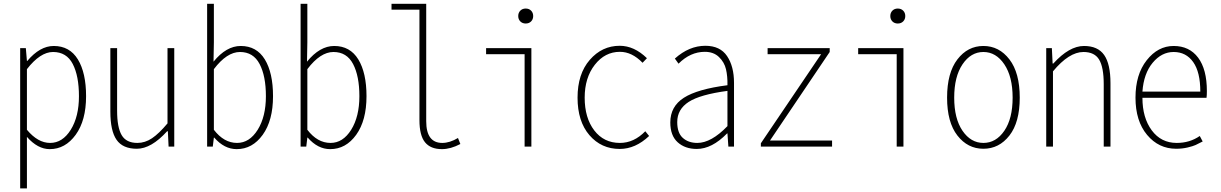

<svg xmlns="http://www.w3.org/2000/svg" viewBox="-20 -784 6530 1027"><path d="M124 -414.1V-89.8Q182.6 -19.5 248 -19.5Q314.5 -19.5 358.4 -89.8Q402.3 -160.2 402.3 -269.5Q402.3 -377.9 369.1 -441.9Q335.9 -505.9 263.7 -505.9Q195.3 -505.9 124 -414.1ZM87.9 223.6V-526.4H118.2L124 -458H126Q193.4 -538.1 267.6 -538.1Q352.5 -538.1 396.5 -466.3Q440.4 -394.5 440.4 -269.5Q440.4 -139.6 384.8 -63Q329.1 13.7 246.1 13.7Q181.6 13.7 124 -51.8V223.6Z M711.9 11.7Q636.7 11.7 603.5 -36.1Q570.3 -84 570.3 -186.5V-526.4H606.4V-192.4Q606.4 -102.5 630.9 -61Q655.3 -19.5 714.8 -19.5Q755.9 -19.5 793 -44.4Q830.1 -69.3 876 -124V-526.4H912.1V0H881.8L877.9 -82H874Q789.1 11.7 711.9 11.7Z M1246.1 13.7Q1179.7 13.7 1126 -47.9H1124L1118.2 0H1087.9V-763.7H1124V-557.6L1122.1 -454.1Q1190.4 -538.1 1267.6 -538.1Q1352.5 -538.1 1396.5 -466.3Q1440.4 -394.5 1440.4 -269.5Q1440.4 -139.6 1385.3 -63Q1330.1 13.7 1246.1 13.7ZM1248 -19.5Q1314.5 -19.5 1358.4 -89.8Q1402.3 -160.2 1402.3 -269.5Q1402.3 -377 1368.7 -441.4Q1335 -505.9 1263.7 -505.9Q1193.4 -505.9 1124 -414.1V-89.8Q1177.7 -19.5 1248 -19.5Z M1746.1 13.7Q1679.7 13.7 1626 -47.9H1624L1618.2 0H1587.9V-763.7H1624V-557.6L1622.1 -454.1Q1690.4 -538.1 1767.6 -538.1Q1852.5 -538.1 1896.5 -466.3Q1940.4 -394.5 1940.4 -269.5Q1940.4 -139.6 1885.3 -63Q1830.1 13.7 1746.1 13.7ZM1748 -19.5Q1814.5 -19.5 1858.4 -89.8Q1902.3 -160.2 1902.3 -269.5Q1902.3 -377 1868.7 -441.4Q1835 -505.9 1763.7 -505.9Q1693.4 -505.9 1624 -414.1V-89.8Q1677.7 -19.5 1748 -19.5Z M2343.8 13.7Q2283.2 13.7 2253.4 -22.9Q2223.6 -59.6 2223.6 -141.6V-732.4H2074.2V-763.7H2259.8V-135.7Q2259.8 -19.5 2345.7 -19.5Q2385.7 -19.5 2429.7 -45.9L2442.4 -13.7Q2390.6 13.7 2343.8 13.7Z M2786.1 0V-494.1H2580.1V-526.4H2822.3V0ZM2820.8 -669.4Q2809.6 -658.2 2792 -658.2Q2774.4 -658.2 2763.2 -669.4Q2752 -680.7 2752 -698.2Q2752 -715.8 2763.2 -727.1Q2774.4 -738.3 2792 -738.3Q2809.6 -738.3 2820.8 -727.1Q2832 -715.8 2832 -698.2Q2832 -680.7 2820.8 -669.4Z M3294.9 12.7Q3196.3 12.7 3132.8 -61Q3069.3 -134.8 3069.3 -261.7Q3069.3 -388.7 3134.8 -463.9Q3200.2 -539.1 3294.9 -539.1Q3372.1 -539.1 3440.4 -472.7L3417 -448.2Q3360.4 -506.8 3295.9 -506.8Q3215.8 -506.8 3161.6 -437.5Q3107.4 -368.2 3107.4 -261.7Q3107.4 -153.3 3158.7 -86.4Q3210 -19.5 3295.9 -19.5Q3371.1 -19.5 3431.6 -82L3452.1 -56.6Q3378.9 12.7 3294.9 12.7Z M3707 12.7Q3644.5 12.7 3605 -22.9Q3565.4 -58.6 3565.4 -128.9Q3565.4 -214.8 3638.2 -261.2Q3710.9 -307.6 3871.1 -328.1Q3872.1 -376 3863.3 -413.6Q3854.5 -451.2 3825.7 -479Q3796.9 -506.8 3750 -506.8Q3672.9 -506.8 3609.4 -443.4L3589.8 -470.7Q3666 -539.1 3752.9 -539.1Q3832 -539.1 3869.1 -483.9Q3906.2 -428.7 3906.2 -340.8V0H3876L3871.1 -70.3H3869.1Q3788.1 12.7 3707 12.7ZM3710 -19.5Q3784.2 -19.5 3871.1 -109.4V-297.9Q3724.6 -278.3 3663.6 -238.8Q3602.5 -199.2 3602.5 -130.9Q3602.5 -73.2 3632.3 -46.4Q3662.1 -19.5 3710 -19.5Z M4049.8 0V-17.6L4372.1 -494.1H4085.9V-526.4H4418V-505.9L4098.6 -32.2H4430.7V0Z M4776.4 0V-494.1H4570.3V-526.4H4812.5V0ZM4811 -669.4Q4799.8 -658.2 4782.2 -658.2Q4764.6 -658.2 4753.4 -669.4Q4742.2 -680.7 4742.2 -698.2Q4742.2 -715.8 4753.4 -727.1Q4764.6 -738.3 4782.2 -738.3Q4799.8 -738.3 4811 -727.1Q4822.3 -715.8 4822.3 -698.2Q4822.3 -680.7 4811 -669.4Z M5045.9 -261.7Q5045.9 -394.5 5101.1 -466.3Q5156.2 -538.1 5240.2 -538.1Q5324.2 -538.1 5379.4 -466.3Q5434.6 -394.5 5434.6 -261.7Q5434.6 -129.9 5379.4 -59.1Q5324.2 11.7 5240.2 11.7Q5156.2 11.7 5101.1 -59.1Q5045.9 -129.9 5045.9 -261.7ZM5128.4 -84.5Q5172.9 -19.5 5240.2 -19.5Q5307.6 -19.5 5352.1 -84.5Q5396.5 -149.4 5396.5 -261.7Q5396.5 -374 5352.1 -439.9Q5307.6 -505.9 5240.2 -505.9Q5172.9 -505.9 5128.4 -439.9Q5084 -374 5084 -261.7Q5084 -149.4 5128.4 -84.5Z M5576.2 0V-526.4H5606.4L5610.4 -444.3H5614.3Q5699.2 -538.1 5778.3 -538.1Q5852.5 -538.1 5886.2 -489.7Q5919.9 -441.4 5919.9 -338.9V0H5883.8V-334Q5883.8 -423.8 5859.4 -464.8Q5835 -505.9 5775.4 -505.9Q5698.2 -505.9 5612.3 -402.3V0Z M6271.5 11.7Q6177.7 11.7 6115.7 -62.5Q6053.7 -136.7 6053.7 -261.7Q6053.7 -385.7 6113.8 -461.9Q6173.8 -538.1 6257.8 -538.1Q6341.8 -538.1 6388.7 -475.6Q6435.5 -413.1 6435.5 -296.9Q6435.5 -273.4 6433.6 -260.7H6090.8Q6090.8 -154.3 6140.6 -86.9Q6190.4 -19.5 6274.4 -19.5Q6343.8 -19.5 6397.5 -56.6L6413.1 -27.3Q6388.7 -14.6 6375 -8.3Q6361.3 -2 6332.5 4.9Q6303.7 11.7 6271.5 11.7ZM6090.8 -293.9H6400.4Q6400.4 -398.4 6362.3 -452.1Q6324.2 -505.9 6257.8 -505.9Q6193.4 -505.9 6145.5 -448.2Q6097.7 -390.6 6090.8 -293.9Z"/></svg>

Font: Gen Shin Gothic Monospace ExtraLight
Style: Regular
Weight: 200
Designer: [Source Han Sans]
Ryoko NISHIZUKA  (kana & ideographs); Paul D. Hunt (Latin, Greek & Cyrillic); Wenlong ZHANG  (bopomofo
Version: Version 1.002.20150607